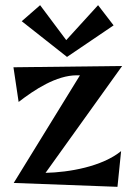

<svg xmlns="http://www.w3.org/2000/svg" viewBox="-20 -711 522 742"><path d="M448 -127C374 -67 247 -45 156 -43L452 -456L32 -451L52 -317C114 -365 198 -420 277 -420C281 -420 285 -420 289 -420L33 -4L434 11L448 -127ZM359 -691 236 -556 135 -691 64 -629 239 -491 419 -613Z"/></svg>

Font: Original Surfer
Style: Regular
Weight: 400
Designer: Astigmatic (AOETI)
Foundry: Astigmatic (AOETI)
Version: Version 1.001